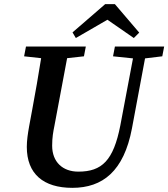

<svg xmlns="http://www.w3.org/2000/svg" viewBox="-20 -887 810 924"><path d="M524 -616 620 -606 559 -283C526 -115 471 -61 357 -61C282 -61 231 -107 231 -186C231 -226 236 -252 242 -282L303 -607L384 -616L393 -663H105L96 -616L178 -607C165 -524 150 -440 135 -359L120 -278C114 -244 109 -211 109 -180C109 -50 189 17 328 17C474 17 576 -63 615 -269L678 -606L761 -616L770 -663H533ZM533 -867H486L329 -731L345 -704L497 -792L624 -704L650 -730Z"/></svg>

Font: Source Serif Pro Semibold
Style: Italic
Weight: 600
Italic angle: -12°
Designer: Frank Grießhammer
Foundry: Adobe Systems Incorporated
Version: Version 3.001;hotconv 1.0.111;makeotfexe 2.5.65597